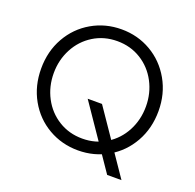

<svg xmlns="http://www.w3.org/2000/svg" viewBox="-144 -907 1166 1147"><g transform="rotate(20 439.0 -333.5)"><path d="M66 -373Q66 -483 115.5 -570.5Q165 -658 250.5 -707.5Q336 -757 439 -757Q542 -757 627 -707.5Q712 -658 762 -570Q812 -482 812 -373Q812 -263 762.5 -175Q713 -87 627.5 -37.5Q542 12 439 12Q336 12 250.5 -37.5Q165 -87 115.5 -175Q66 -263 66 -373ZM732 -373Q732 -457 694.5 -528Q657 -599 590 -640.5Q523 -682 439 -682Q355 -682 288 -640.5Q221 -599 183.5 -528Q146 -457 146 -373Q146 -288 183.5 -217Q221 -146 288 -104.5Q355 -63 439 -63Q523 -63 590 -104.5Q657 -146 694.5 -217Q732 -288 732 -373ZM389 -298H480L745 90H654Z"/></g></svg>

Font: Trafiko Sans Variable
Style: Regular
Weight: 400
Designer: Gumpita Rahayu / Trafiko
Foundry: Tokotype / Trafiko
Version: Version 0.001;FEAKit 1.0